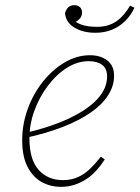

<svg xmlns="http://www.w3.org/2000/svg" viewBox="-20 -712 541 744"><path d="M216 12Q175 12 141 -7Q107 -26 86.5 -66Q66 -106 66 -169Q66 -230 87 -288.5Q108 -347 145 -394Q182 -441 229.5 -469.5Q277 -498 329 -498Q369 -498 395.5 -478Q422 -458 422 -418Q422 -379 399 -343Q376 -307 332.5 -276.5Q289 -246 225.5 -221Q162 -196 80 -178L79 -197Q181 -221 251.5 -255Q322 -289 358.5 -329.5Q395 -370 395 -416Q395 -446 376 -460.5Q357 -475 324 -475Q280 -475 239 -449Q198 -423 165 -379Q132 -335 113 -282.5Q94 -230 94 -176Q94 -94 129.5 -54Q165 -14 224 -14Q255 -14 280.5 -25Q306 -36 328 -57Q350 -78 371 -105L386 -94Q371 -71 353.5 -51.5Q336 -32 314.5 -18Q293 -4 269 4Q245 12 216 12ZM350 -585Q302 -585 268.5 -605Q235 -625 232 -661Q236 -676 245 -684Q254 -692 268 -692Q282 -692 290 -684Q298 -676 298 -663Q298 -649 288.5 -639Q279 -629 263 -622L256 -642Q268 -627 293 -617.5Q318 -608 355 -608Q399 -608 429.5 -628.5Q460 -649 484 -690L501 -682Q487 -652 464.5 -630Q442 -608 413 -596.5Q384 -585 350 -585Z"/></svg>

Font: Source Serif 4 ExtraLight
Style: Italic
Weight: 250
Italic angle: -12°
Designer: Frank Grießhammer
Foundry: Adobe Systems Incorporated
Version: Version 4.004;hotconv 1.0.116;makeotfexe 2.5.65601